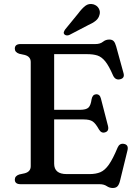

<svg xmlns="http://www.w3.org/2000/svg" viewBox="-20 -920 692 959"><path d="M54 -677Q54 -700 83 -700H457Q480 -700 494 -711.2Q508 -722.5 525.5 -722.5Q540 -722.5 547.5 -714.8Q555 -707 560 -689L597 -554.5Q604 -529.5 579.5 -524Q556 -518.5 544.5 -543.5Q524 -591 505.8 -613.5Q487.5 -636 466.5 -642.8Q445.5 -649.5 416 -649.5H250.5V-371.5H379.5Q410.5 -371.5 422 -382.8Q433.5 -394 437.5 -424.5Q442 -447.5 459 -449Q478.5 -450.5 484 -428L519.5 -290.5Q525.5 -265 505 -259Q486.5 -253 474.5 -273Q458 -303 443.2 -313.2Q428.5 -323.5 397.5 -323.5H250.5V-102.5Q250.5 -50.5 313 -50.5H427.5Q459 -50.5 481.5 -60Q504 -69.5 524 -98Q544 -126.5 567.5 -183Q577 -205 598.5 -201.5Q624 -197 616.5 -168L579 -15Q574.5 2.5 566.5 10.8Q558.5 19 543 19Q527 19 513 9.5Q499 0 477 0H83Q54 0 54 -23Q54 -41 76 -48.5L103.5 -54.5Q133.5 -62.5 133.5 -90V-610Q133.5 -637.5 103.5 -645.5L76 -651.5Q54 -659 54 -677ZM370.5 -852.5Q389 -877.5 406.2 -890.8Q423.5 -904 446 -898.5Q465 -893 473.5 -877.5Q482 -862 477 -846Q472.5 -828 458.2 -816.5Q444 -805 420.5 -794.5L326.5 -745.5Q320 -742.5 312.8 -743.2Q305.5 -744 301.5 -748.5Q297 -754 299 -760.2Q301 -766.5 305.5 -773Z"/></svg>

Font: Fraunces 9pt S050
Style: Regular
Weight: 400
Version: Version 1.000; ttfautohint (v1.8.3)